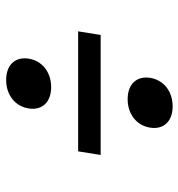

<svg xmlns="http://www.w3.org/2000/svg" viewBox="2 -652 595 640"><g transform="rotate(-90 300.0 -332.5)"><path d="M329 -460C379 -460 417 -490 424 -535C431 -580 403 -610 353 -610C303 -610 265 -580 258 -535C251 -490 279 -460 329 -460ZM103 -295H503L515 -370H115ZM265 -55C315 -55 353 -85 360 -130C367 -175 339 -205 289 -205C239 -205 201 -175 194 -130C187 -85 215 -55 265 -55Z"/></g></svg>

Font: JetBrains Mono
Style: Italic
Weight: 400
Italic angle: -9°
Monospace: yes
Designer: Philipp Nurullin, Konstantin Bulenkov
Foundry: JetBrains
Version: Version 2.305